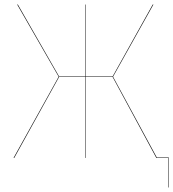

<svg xmlns="http://www.w3.org/2000/svg" viewBox="-20 -700 768 851"><path d="M728 -2V131H726V0H673L479 -359H359V0H357V-359H242L43 0H40L240 -360L56 -680H59L242 -361H357V-680H359V-361H479L657 -680H660L481 -360L675 -2Z"/></svg>

Font: FiraGO Two
Style: Regular
Weight: 100
Designer: bBox Type
Foundry: bBox Type GmbH
Version: Version 1.001